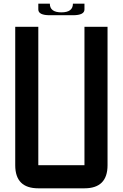

<svg xmlns="http://www.w3.org/2000/svg" viewBox="-20 -1020 665 1040"><path d="M62.5 -875H187.5V-125H437.5V-875H562.5V-125Q562.5 0 437.5 0H187.5Q62.5 0 62.5 -125ZM250 -937.5Q187.5 -937.5 187.5 -968.8V-1000H250Q250 -953.1 312.5 -953.1Q375 -953.1 375 -1000H437.5V-968.8Q437.5 -937.5 375 -937.5Z"/></svg>

Font: Oldtimer
Style: Regular
Weight: 400
Designer: GGBotNet
Foundry: GGBotNet
Version: 1.00